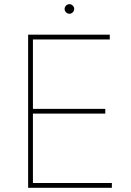

<svg xmlns="http://www.w3.org/2000/svg" viewBox="-20 -892 624 912"><path d="M113.6 0V-727.3H501.4V-704.5H136.4V-375H480.1V-352.3H136.4V-22.7H511.4V0ZM309.7 -826.7Q300.4 -826.7 293.7 -833.5Q286.9 -840.2 286.9 -849.4Q286.9 -858.7 293.7 -865.4Q300.4 -872.2 309.7 -872.2Q318.9 -872.2 325.6 -865.4Q332.4 -858.7 332.4 -849.4Q332.4 -840.2 325.6 -833.5Q318.9 -826.7 309.7 -826.7Z"/></svg>

Font: Inter Thin BETA
Style: Regular
Weight: 100
Designer: Rasmus Andersson
Foundry: rsms
Version: Version 3.011;git-f93a4a705